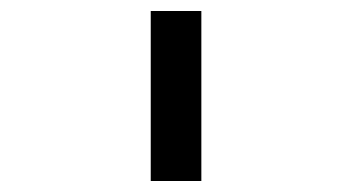

<svg xmlns="http://www.w3.org/2000/svg" viewBox="-20 -720 640 349"><path d="M254 -391V-700H346V-391Z"/></svg>

Font: DM Mono
Style: Regular
Weight: 400
Designer: Colophon Foundry
Foundry: Colophon Foundry
Version: Version 1.000; ttfautohint (v1.8.2.53-6de2)